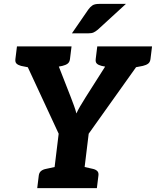

<svg xmlns="http://www.w3.org/2000/svg" viewBox="-20 -965 800 985"><path d="M247 0 281 -279 73 -727H208Q228 -727 238.5 -717Q249 -707 255 -692L343 -467Q352 -443 359.5 -423Q367 -403 372 -383Q379 -399 391 -419.5Q403 -440 420 -467L563 -692Q570 -705 585.5 -716Q601 -727 617 -727H754L435 -279L401 0ZM195 -665 203 -727H277L270 -665ZM539 -665 547 -727H626L619 -665ZM165 -727 138 -617 88 -627Q73 -631 65 -638.5Q57 -646 59 -662L67 -727ZM347 -727 339 -662Q337 -646 327 -638.5Q317 -631 300 -627L249 -617V-727ZM577 -727 550 -617 501 -627Q485 -631 477 -638.5Q469 -646 471 -662L479 -727ZM760 -727 752 -662Q750 -646 740 -638.5Q730 -631 713 -627L661 -617L662 -727ZM171 0 179 -65Q181 -80 191 -88Q201 -96 218 -99L269 -110V0ZM379 0 406 -110 455 -99Q470 -96 478.5 -88Q487 -80 485 -65L477 0ZM489 -945H626L482 -813Q470 -803 460 -798.5Q450 -794 433 -794H349L433 -916Q443 -930 454.5 -937.5Q466 -945 489 -945Z"/></svg>

Font: Aleo ExtraBold
Style: Italic
Weight: 800
Italic angle: -7°
Designer: Alessio Laiso
Foundry: Alessio Laiso
Version: Version 2.001;gftools[0.9.29]